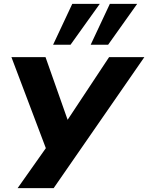

<svg xmlns="http://www.w3.org/2000/svg" viewBox="-20 -791 765 991"><path d="M71 180 227 -41 236 25 39 -496H215L337 -150H314L543 -496H725L257 180ZM448 -560 547 -771H688L538 -560ZM254 -560 353 -771H495L344 -560Z"/></svg>

Font: Nunito Sans 10pt Expanded ExtraBold
Style: Italic
Weight: 800
Width: 7
Italic angle: -9°
Designer: Vernon Adams
Foundry: Vernon Adams
Version: Version 3.101;gftools[0.9.27]